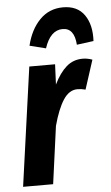

<svg xmlns="http://www.w3.org/2000/svg" viewBox="-55 -816 491 853"><g transform="rotate(-5 190.5 -389.5)"><path d="M369 -536 327 -406Q309 -411 291 -411Q254 -411 228 -371Q202 -331 182 -257L147 0H13L87 -530H202L198 -440Q223 -491 253.5 -517.5Q284 -544 326 -544Q347 -544 369 -536ZM96 -622Q113 -693 155 -736Q197 -779 259 -779Q323 -779 354 -734.5Q385 -690 381 -618L306 -608Q301 -683 249 -683Q194 -683 168 -604Z"/></g></svg>

Font: Fira Sans Extra Condensed SemiBold
Style: Italic
Weight: 600
Width: 3
Italic angle: -8°
Designer: Carrois Corporate & Edenspiekermann AG
Foundry: Carrois Corporate GbR & Edenspiekermann AG
Version: Version 4.203